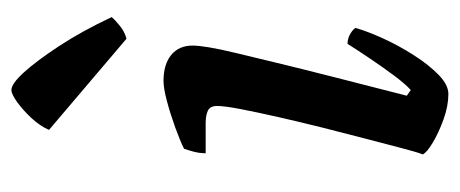

<svg xmlns="http://www.w3.org/2000/svg" viewBox="-255 -552 807 337"><g transform="rotate(-90 148.5 -383.5)"><path d="M152 0Q131 0 107.5 -8.5Q84 -17 66.5 -27.5Q49 -38 46 -45Q50 -55 57 -82Q64 -109 73.5 -145Q83 -181 93 -221Q103 -261 111.5 -298.5Q120 -336 125.5 -364.5Q131 -393 131 -406Q131 -418 123 -422Q115 -426 101 -426H48Q48 -437 51 -448Q54 -459 56 -464Q70 -471 93.5 -479.5Q117 -488 139.5 -494Q162 -500 175 -500Q204 -500 220.5 -486.5Q237 -473 237 -449Q237 -439 234 -420.5Q231 -402 224 -373Q217 -344 207 -302.5Q197 -261 182.5 -204Q168 -147 149 -73L159 -66Q170 -76 184.5 -95.5Q199 -115 214.5 -138Q230 -161 240 -177Q249 -177 257 -172.5Q265 -168 268 -163Q262 -142 249.5 -114.5Q237 -87 220 -60.5Q203 -34 185.5 -17Q168 0 152 0ZM249 -565 89 -701Q96 -717 110 -732Q124 -747 138 -757Q152 -767 159 -767Q170 -767 190 -745Q210 -723 236 -683.5Q262 -644 287 -591Q282 -585 271.5 -576.5Q261 -568 249 -565Z"/></g></svg>

Font: Texturina 12pt SemiBold
Style: Italic
Weight: 600
Italic angle: -11°
Version: Version 1.002